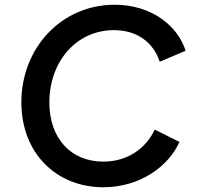

<svg xmlns="http://www.w3.org/2000/svg" viewBox="-20 -777 832 809"><path d="M415 12C571 12 691 -77 736 -179L632 -231C595 -152 518 -96 415 -96C279 -96 188 -194 188 -345C188 -519 303 -650 460 -650C560 -650 627 -596 653 -517L762 -563C731 -664 623 -757 463 -757C237 -757 70 -573 70 -346C70 -130 219 12 415 12Z"/></svg>

Font: Mluvka SemiBold
Style: Italic
Weight: 600
Italic angle: -8°
Designer: Modified by Jiří Krblich, Original typeface by Gumpita Rahayu
Foundry: Gumpita Rahayu & Jiří Krblich
Version: Version 2.000;Glyphs 3.1.1 (3134)